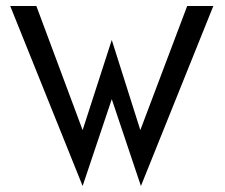

<svg xmlns="http://www.w3.org/2000/svg" viewBox="-20 -600 748 639"><path d="M14 -580 255 19 352 -270 449 19 690 -580H603L447 -167L352 -467L255 -167L101 -580Z"/></svg>

Font: Charger Sport
Style: SeBdNrw
Weight: 600
Designer: Jasper
Foundry: Cannot Into Space Fonts
Version: Version 1.1